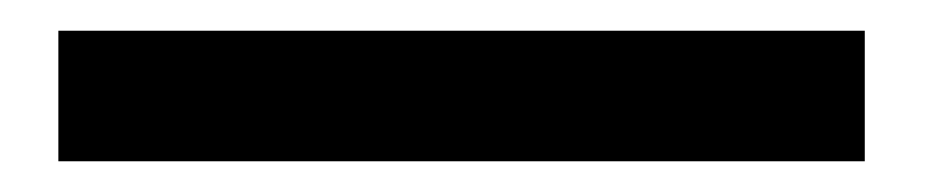

<svg xmlns="http://www.w3.org/2000/svg" viewBox="-20 48 602 125"><path d="M18 153H543V68H18Z"/></svg>

Font: Glow Sans SC Normal Medium
Style: Regular
Weight: 600
Designer: Ryoko NISHIZUKA (kana, bopomofo & ideographs); Paul D. Hunt (Latin, Greek & Cyrillic); Sandoll Communications, Soo-young
Version: Version 0.93